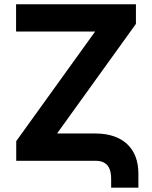

<svg xmlns="http://www.w3.org/2000/svg" viewBox="-20 -747 707 892"><path d="M54.7 -600.5H421.9L55.4 -91.3V0H423.7C484 0 497.2 41.5 496.4 87.7V125H622.9V60.4C623.6 -55.8 551.8 -126.8 423.7 -126.8H245L611.5 -636V-727.3H54.7Z"/></svg>

Font: Margiela Sans
Style: Bold
Weight: 700
Designer: Stefan Endress, Andreas Faust
Version: Version 1.100;FEAKit 1.0